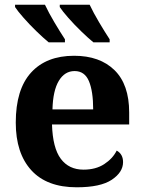

<svg xmlns="http://www.w3.org/2000/svg" viewBox="-20 -786 611 816"><path d="M306 10Q179 10 113 -62.5Q47 -135 47 -265Q47 -406 112 -477.5Q177 -549 295 -549Q404 -549 466.5 -488Q529 -427 529 -308V-257H201Q204 -157 238.5 -111Q273 -65 335 -65Q387 -65 423 -88.5Q459 -112 476 -146Q503 -131 503 -97Q503 -54 455 -22Q407 10 306 10ZM376 -321Q376 -398 358 -441Q340 -484 297 -484Q255 -484 230 -442.5Q205 -401 203 -321ZM377 -606Q355 -624 325.5 -652.5Q296 -681 270.5 -710Q245 -739 234 -756V-766H361Q377 -732 401 -691.5Q425 -651 446 -619V-606ZM187 -606Q165 -624 135.5 -652.5Q106 -681 80.5 -710Q55 -739 44 -756V-766H171Q187 -732 211 -691.5Q235 -651 256 -619V-606Z"/></svg>

Font: NotoSerif-Bold
Style: Regular
Weight: 700
Designer: Monotype Design Team
Foundry: Monotype Imaging Inc.
Version: Version 2.007; ttfautohint (v1.8) -l 8 -r 50 -G 200 -x 14 -D